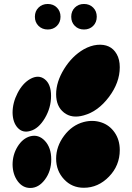

<svg xmlns="http://www.w3.org/2000/svg" viewBox="-20 -932 662 962"><path d="M43 -106.9Q43.9 -57.6 68.8 -23.9Q93.8 9.8 131.8 9.8Q173.8 9.8 205.3 -32.5Q236.8 -74.7 236.8 -132.8Q236.8 -191.9 205.1 -226.1Q173.3 -260.3 130.9 -249Q93.3 -238.3 68.1 -197.5Q43 -156.7 43 -106.9ZM399.9 8.8Q471.7 8.8 525.9 -46.9Q580.1 -102.5 580.1 -180.2Q580.1 -231 554.4 -268.1Q528.8 -305.2 487.3 -318.8Q445.8 -332.5 399.9 -320.8Q340.8 -305.2 301 -251.7Q261.2 -198.2 261.2 -137.2Q261.2 -76.2 300.8 -33.7Q340.3 8.8 399.9 8.8ZM43 -367.2Q43.9 -318.4 68.8 -291.5Q93.8 -264.6 131.8 -275.9Q173.3 -287.1 204.6 -339.6Q235.8 -392.1 235.8 -451.2Q235.8 -510.3 204.3 -534.9Q172.9 -559.6 130.9 -536.1Q93.3 -514.6 68.1 -465.8Q43 -417 43 -367.2ZM399.9 -354Q471.2 -373.5 525.6 -445.8Q580.1 -518.1 580.1 -595.2Q580.1 -633.8 564.9 -660.6Q549.8 -687.5 524.9 -699Q500 -710.4 467 -707.3Q434.1 -704.1 399.9 -685.1Q340.8 -650.9 301 -586.2Q261.2 -521.5 261.2 -460Q261.2 -398.4 300.8 -367.7Q340.3 -336.9 399.9 -354ZM446.8 -802.2Q428.7 -784.2 400.9 -784.2Q373 -784.2 355 -802.2Q336.9 -820.3 336.9 -848.1Q336.9 -876 355 -894Q373 -912.1 400.9 -912.1Q428.7 -912.1 446.8 -894Q464.8 -876 464.8 -848.1Q464.8 -820.3 446.8 -802.2ZM265.1 -802.2Q247.1 -784.2 219.2 -784.2Q191.4 -784.2 173.1 -802.2Q154.8 -820.3 154.8 -848.1Q154.8 -876 173.1 -894Q191.4 -912.1 219.2 -912.1Q247.1 -912.1 265.1 -894Q283.2 -876 283.2 -848.1Q283.2 -820.3 265.1 -802.2Z"/></svg>

Font: Gruenseis Font Medium
Style: Regular
Weight: 500
Designer: Jeremy Tribby
Foundry: Tribby Type
Version: Version 1.408;Glyphs 3.1.2 (3151)